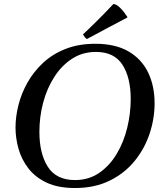

<svg xmlns="http://www.w3.org/2000/svg" viewBox="-20 -931 828 965"><path d="M757 -412Q757 -334 731.5 -258Q706 -182 655.5 -120.5Q605 -59 530 -22.5Q455 14 357 14Q272 14 214.5 -13Q157 -40 122.5 -85Q88 -130 73 -183.5Q58 -237 58 -290Q58 -345 73 -404Q88 -463 119 -517.5Q150 -572 197.5 -616Q245 -660 310.5 -685.5Q376 -711 459 -711Q560 -711 626 -672.5Q692 -634 724.5 -566.5Q757 -499 757 -412ZM637 -433Q637 -541 595.5 -605.5Q554 -670 462 -670Q395 -670 342.5 -636Q290 -602 253 -544.5Q216 -487 197 -415.5Q178 -344 178 -268Q178 -159 220.5 -92.5Q263 -26 357 -26Q426 -26 478.5 -62Q531 -98 566.5 -157.5Q602 -217 619.5 -289Q637 -361 637 -433ZM620 -846V-843Q575 -820 522.5 -791.5Q470 -763 417 -735Q410 -739 406 -744.5Q402 -750 397 -758Q477 -833 550 -911Q566 -910 585.5 -890Q605 -870 620 -846Z"/></svg>

Font: Tiro Telugu
Style: Italic
Weight: 400
Italic angle: -11°
Designer: Telugu: John Hudson & Fiona Ross, assisted by Kaja Sojewska. Latin: John Hudson with Paul Hanslow, assisted by Kaja Soje
Foundry: Tiro Typeworks Ltd.
Version: Version 1.52